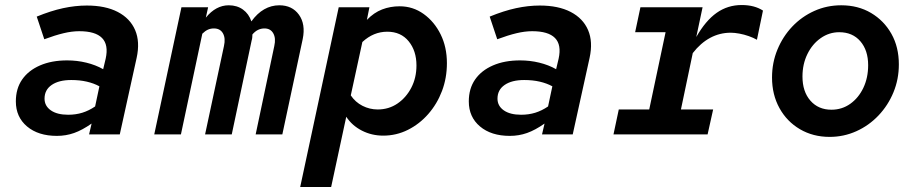

<svg xmlns="http://www.w3.org/2000/svg" viewBox="-20 -534 3640 763"><path d="M206 6Q132 6 87.5 -31.5Q43 -69 43 -131Q43 -182 68 -218Q93 -254 139 -274Q185 -294 247 -294Q286 -294 323 -285Q360 -276 390 -259L400 -301Q412 -356 385.5 -383Q359 -410 295 -410Q266 -410 232.5 -402Q199 -394 156 -378L126 -468Q182 -491 230.5 -501.5Q279 -512 325 -512Q399 -512 448 -486.5Q497 -461 517 -414.5Q537 -368 523 -304L456 0H334L344 -43Q307 -17 274.5 -5.5Q242 6 206 6ZM157 -142Q157 -113 182 -95.5Q207 -78 251 -78Q281 -78 307 -86Q333 -94 358 -111L375 -191Q353 -203 325 -209.5Q297 -216 263 -216Q214 -216 185.5 -196.5Q157 -177 157 -142Z M593 0 701 -505H807L798 -464Q838 -513 889 -513Q922 -513 945.5 -496Q969 -479 979 -449Q1002 -481 1030 -497Q1058 -513 1090 -513Q1141 -513 1168 -475.5Q1195 -438 1183 -379L1102 0H996L1070 -351Q1077 -382 1066 -401.5Q1055 -421 1031 -421Q1003 -421 983 -397Q983 -392 982.5 -385.5Q982 -379 980 -373L901 0H795L870 -351Q877 -382 866 -401.5Q855 -421 830 -421Q817 -421 806 -416Q795 -411 784 -400L699 0Z M1173 209 1326 -505H1448L1438 -455Q1466 -484 1498.5 -496.5Q1531 -509 1568 -509Q1621 -509 1663.5 -478.5Q1706 -448 1731 -397.5Q1756 -347 1756 -283Q1756 -224 1736.5 -172.5Q1717 -121 1682 -81Q1647 -41 1601 -18Q1555 5 1503 5Q1457 5 1418 -15Q1379 -35 1356 -70L1296 209ZM1481 -99Q1525 -99 1559.5 -122.5Q1594 -146 1614.5 -185.5Q1635 -225 1635 -274Q1635 -332 1604 -370Q1573 -408 1519 -408Q1464 -408 1420 -367L1374 -155Q1392 -128 1420.5 -113.5Q1449 -99 1481 -99Z M2006 6Q1932 6 1887.5 -31.5Q1843 -69 1843 -131Q1843 -182 1868 -218Q1893 -254 1939 -274Q1985 -294 2047 -294Q2086 -294 2123 -285Q2160 -276 2190 -259L2200 -301Q2212 -356 2185.5 -383Q2159 -410 2095 -410Q2066 -410 2032.5 -402Q1999 -394 1956 -378L1926 -468Q1982 -491 2030.5 -501.5Q2079 -512 2125 -512Q2199 -512 2248 -486.5Q2297 -461 2317 -414.5Q2337 -368 2323 -304L2256 0H2134L2144 -43Q2107 -17 2074.5 -5.5Q2042 6 2006 6ZM1957 -142Q1957 -113 1982 -95.5Q2007 -78 2051 -78Q2081 -78 2107 -86Q2133 -94 2158 -111L2175 -191Q2153 -203 2125 -209.5Q2097 -216 2063 -216Q2014 -216 1985.5 -196.5Q1957 -177 1957 -142Z M2418 0 2439 -99H2560L2625 -406H2504L2525 -505H2772L2747 -387Q2784 -452 2828 -483Q2872 -514 2927 -514Q2953 -514 2974 -508.5Q2995 -503 3012 -492L2988 -376Q2974 -384 2955.5 -390.5Q2937 -397 2918 -400.5Q2899 -404 2884 -404Q2840 -404 2802 -383.5Q2764 -363 2733 -323L2686 -99H2814L2792 0Z M3277 10Q3211 10 3159 -20.5Q3107 -51 3077.5 -104.5Q3048 -158 3048 -226Q3048 -285 3069.5 -337Q3091 -389 3128.5 -428.5Q3166 -468 3216 -490.5Q3266 -513 3323 -513Q3390 -513 3441.5 -482.5Q3493 -452 3522.5 -399.5Q3552 -347 3552 -278Q3552 -219 3530.5 -167Q3509 -115 3471 -75Q3433 -35 3383 -12.5Q3333 10 3277 10ZM3284 -98Q3326 -98 3359 -121.5Q3392 -145 3411 -185Q3430 -225 3430 -275Q3430 -334 3399 -370Q3368 -406 3315 -406Q3275 -406 3241.5 -382.5Q3208 -359 3188.5 -319Q3169 -279 3169 -230Q3169 -170 3200.5 -134Q3232 -98 3284 -98Z"/></svg>

Font: Red Hat Mono SemiBold
Style: Italic
Weight: 600
Italic angle: -12°
Monospace: yes
Designer: Pentagram, MCKL
Foundry: MCKL
Version: Version 1.030